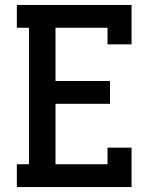

<svg xmlns="http://www.w3.org/2000/svg" viewBox="-20 -755 640 775"><path d="M48 0V-92H97V-643H48V-735H511V-576H414V-643H204V-428H424V-336H204V-92H414V-159H511V0Z"/></svg>

Font: Iosevka Etoile Semibold
Style: Regular
Weight: 600
Designer: Belleve Invis
Foundry: Belleve Invis
Version: Version 22.1.2; ttfautohint (v1.8.4)